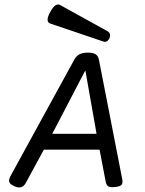

<svg xmlns="http://www.w3.org/2000/svg" viewBox="-20 -823 640 849"><path d="M308.1 -558.6 26.4 -44.4Q17.6 -28.3 21 -18.3Q24.4 -8.3 42.5 0Q77.1 16.6 93.8 -13.7L191.9 -194.3L195.8 -202.1L356 -509.3H357.9L411.6 -205.1L413.6 -195.8L447.3 -20Q450.2 -3.9 459.2 1.2Q468.3 6.3 490.2 3.9Q511.7 1.5 517.8 -6.3Q523.9 -14.2 520.5 -30.8L417.5 -558.6Q414.1 -575.7 402.8 -583Q391.6 -590.3 368.7 -590.3Q345.7 -590.3 331.5 -583Q317.4 -575.7 308.1 -558.6ZM179.7 -231.4 155.3 -161.1H430.7L424.3 -231.4ZM252 -797.4Q240.7 -806.2 228.8 -801.3Q216.8 -796.4 202.6 -771Q178.2 -727.1 202.6 -718.8L437.5 -639.2Q446.3 -636.2 453.6 -641.1Q460.9 -646 464.4 -654.8Q472.2 -675.3 455.1 -685.1Z"/></svg>

Font: Courier Prime Code
Style: Italic
Weight: 400
Italic angle: -10°
Designer: Alan Dague-Greene
Foundry: Quote-Unquote Apps
Version: Version 3.18